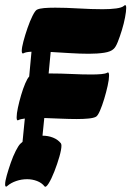

<svg xmlns="http://www.w3.org/2000/svg" viewBox="-30 -728 513 750"><path d="M49 -166Q54 -170 58 -174L67 -265Q50 -263 42 -259Q41 -258 39 -258Q35 -258 35 -270Q35 -284 40 -307.5Q45 -331 52.5 -356.5Q60 -382 68.5 -402Q77 -422 84 -429L93 -526Q71 -525 62 -520Q61 -520 60.5 -519.5Q60 -519 60 -519Q55 -519 55 -529Q55 -542 61.5 -566.5Q68 -591 77.5 -618.5Q87 -646 97 -666Q107 -686 114 -690Q124 -695 142.5 -696.5Q161 -698 186 -698Q227 -698 277.5 -695Q328 -692 371 -692Q401 -692 423.5 -695Q446 -698 454 -705Q457 -708 459 -708Q463 -708 463 -697Q463 -684 458.5 -660Q454 -636 446 -610Q438 -584 430 -564Q422 -544 414 -537Q403 -526 377 -522Q351 -518 317 -518Q283 -518 243.5 -520.5Q204 -523 168 -525L160 -441Q164 -441 168 -441Q206 -441 249 -439Q292 -437 327 -437Q349 -437 365.5 -438.5Q382 -440 389 -444Q390 -445 392 -445Q396 -445 396 -432Q396 -418 390.5 -393Q385 -368 377 -341.5Q369 -315 360.5 -295.5Q352 -276 345 -272Q336 -267 316 -265Q296 -263 270 -263Q241 -263 207.5 -264.5Q174 -266 143 -267L136 -198Q158 -198 177 -190.5Q196 -183 208 -168Q210 -164 210 -159Q210 -144 202 -116Q194 -88 182.5 -58.5Q171 -29 160 -11.5Q149 6 144 0Q133 -14 114.5 -21Q96 -28 76 -28Q54 -28 33.5 -21Q13 -14 -1 -2Q-4 1 -6 1Q-10 1 -10 -8Q-10 -20 -3.5 -43Q3 -66 12 -92Q21 -118 31.5 -138.5Q42 -159 49 -166Z"/></svg>

Font: Ga Maamli
Style: Regular
Weight: 400
Designer: Afotey Clement Nii Odai, Ama Asantewa Diaka, David Abbey-Thompson
Foundry: Sorkin Type Co.
Version: Version 1.000; ttfautohint (v1.8.4.7-5d5b)